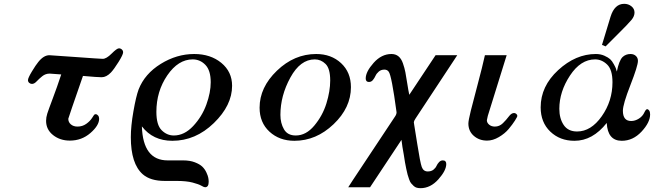

<svg xmlns="http://www.w3.org/2000/svg" viewBox="-20 -734 3470 1009"><path d="M127 -313Q127 -324.2 147.5 -358.2Q168 -392.1 181.2 -408.2Q210 -444.3 240.2 -443.8Q247.1 -443.8 377.4 -434.3Q507.8 -424.8 520 -424.8Q539.1 -424.8 566.7 -452.4Q594.2 -480 605 -480Q613.8 -480 620.4 -473.9Q627 -467.8 627 -459Q627 -446.8 603 -408.4Q579.1 -370.1 563 -353Q539.1 -328.1 514.2 -328.1Q493.2 -328.1 416 -335Q339.8 -115.7 338.9 -109.9Q338.9 -91.8 352.5 -80.3Q366.2 -68.8 387.2 -68.8Q413.1 -68.8 433.1 -83Q453.1 -97.2 464.1 -114.5Q475.1 -131.8 476.1 -131.8Q479 -133.8 482.9 -133.8Q489.7 -133.8 495.4 -127Q501 -120.1 501 -109.9Q501 -74.7 455.1 -34.9Q409.2 4.9 347.2 4.9Q295.4 4.9 258.8 -24.2Q222.2 -53.2 222.2 -99.1Q222.2 -117.2 228.5 -137.2Q234.9 -157.2 257.3 -216.6Q279.8 -275.9 301.8 -342.8Q243.7 -346.7 241.2 -347.2Q219.2 -347.2 202.1 -333.5Q185.1 -319.8 172.6 -306.4Q160.2 -293 147.9 -293Q140.1 -293 133.5 -298.6Q127 -304.2 127 -313Z M667.5 -13.2Q667.5 -71.3 681.2 -149.2Q694.8 -227.1 708.5 -264.2Q740.7 -346.2 824.7 -398.2Q908.7 -450.2 1000.5 -450.2Q1086.4 -450.2 1143.1 -403.6Q1199.7 -356.9 1199.7 -283.2Q1199.7 -180.2 1103.8 -87.2Q1007.8 5.9 885.7 5.9Q783.7 5.9 725.6 -69.8Q731.4 109.4 861.8 108.9H942.9Q978 108.9 1003.9 118.9Q1029.8 128.9 1043.2 141.8Q1056.6 154.8 1064.7 172.4Q1072.8 189.9 1074.7 200.9Q1076.7 211.9 1076.7 221.2Q1076.7 250 1057.6 250Q1051.8 250 1038.1 241.9Q1024.4 233.9 991.9 225.3Q959.5 216.8 907.7 216.8H845.7Q770.5 216.8 730.5 182.1Q667.5 127 667.5 -13.2ZM801.8 -146Q801.8 -77.1 829.6 -49.6Q857.4 -22 893.6 -22Q948.7 -22 995.1 -71.5Q1041.5 -121.1 1064.5 -184.6Q1087.4 -248 1087.4 -301.8Q1087.4 -363.8 1059.6 -392.8Q1031.7 -421.9 992.7 -421.9Q916.5 -421.9 859.1 -337.9Q801.8 -253.9 801.8 -146Z M1344.2 -168Q1344.2 -274.9 1435.3 -362.5Q1526.4 -450.2 1641.6 -450.2Q1720.7 -450.2 1772.5 -402.1Q1824.2 -354 1824.2 -275.9Q1824.2 -168 1732.9 -81.1Q1641.6 5.9 1527.3 5.9Q1448.2 5.9 1396.2 -42Q1344.2 -89.8 1344.2 -168ZM1453.6 -129.9Q1453.6 -86.9 1472.4 -54.4Q1491.2 -22 1534.2 -22Q1588.4 -22 1631.8 -74Q1675.3 -126 1695.3 -190.4Q1715.3 -254.9 1715.3 -311Q1715.3 -374 1690.9 -397.9Q1666.5 -421.9 1634.3 -421.9Q1558.1 -421.9 1505.9 -326.4Q1453.6 -231 1453.6 -129.9Z M1810.1 250Q1817.9 236.8 1834 212.9L2056.2 -122.1Q2064 -133.3 2064 -144Q2038.1 -336.9 2022.9 -356.9Q2015.1 -368.2 2000 -368.2Q1982.9 -368.2 1970.9 -358.2Q1959 -348.1 1953.4 -335.7Q1947.8 -323.2 1939.5 -313.2Q1931.2 -303.2 1918.9 -303.2Q1901.9 -303.2 1901.9 -321.8Q1901.9 -356.9 1943.4 -403.6Q1984.9 -450.2 2037.1 -450.2Q2059.1 -450.2 2074 -438Q2088.9 -425.8 2097.4 -401.4Q2106 -377 2110.4 -354Q2114.7 -331.1 2120.4 -294.4Q2126 -257.8 2130.9 -235.8L2269 -443.8H2382.8Q2377.9 -436 2368.4 -421.6Q2358.9 -407.2 2356 -402.8L2164.1 -111.8Q2155.3 -98.6 2154.8 -91.8Q2154.8 -89.8 2156.7 -78.1Q2163.6 -38.1 2172.9 22.9Q2188 120.1 2196.5 143.6Q2205.1 167 2228 167Q2246.1 167 2257.6 158Q2269 148.9 2273.9 137.9Q2278.8 127 2287.4 117.9Q2295.9 108.9 2307.1 108.9Q2325.2 108.9 2325.2 127.9Q2325.2 162.1 2283.7 208.5Q2242.2 254.9 2189.9 254.9Q2178.7 254.9 2169.9 252.4Q2161.1 250 2153.6 242.9Q2146 235.8 2140.4 229Q2134.8 222.2 2129.9 208Q2125 193.8 2122.1 183.8Q2119.1 173.8 2115 153.3Q2110.8 132.8 2108.4 119.4Q2106 106 2102.1 79.6Q2098.1 53.2 2094.7 37.1Q2093.8 31.2 2092.3 19Q2090.8 6.8 2089.8 1L1924.8 250Z M2441.4 -85Q2441.4 -100.1 2454.3 -152.6Q2467.3 -205.1 2491 -293.5Q2514.6 -381.8 2528.3 -443.8H2642.6L2543.5 -125Q2538.6 -105 2538.6 -102.1Q2538.6 -88.9 2550.5 -78.9Q2562.5 -68.8 2580.6 -68.8Q2604.5 -68.8 2622.6 -86.4Q2640.6 -104 2654.1 -122.1Q2667.5 -140.1 2681.6 -140.1Q2687.5 -140.1 2693.1 -135.5Q2698.7 -130.9 2698.7 -125Q2698.7 -120.1 2686 -100.1Q2673.3 -80.1 2653.3 -56.2Q2633.3 -32.2 2601.8 -13.7Q2570.3 4.9 2539.6 4.9Q2498.5 4.9 2470 -20Q2441.4 -44.9 2441.4 -85Z M2821.3 -169.9Q2821.3 -280.8 2913.3 -365.5Q3005.4 -450.2 3111.3 -450.2Q3136.2 -450.2 3156.2 -441.2Q3176.3 -432.1 3186.3 -423.1Q3196.3 -414.1 3205.8 -396.5Q3215.3 -378.9 3216.3 -375Q3217.3 -371.1 3221.7 -357.9Q3232.9 -415 3251.5 -434.1Q3268.6 -450.2 3293.5 -450.2Q3310.5 -450.2 3321.5 -440.2Q3332.5 -430.2 3332.5 -414.1Q3332.5 -388.2 3293 -287.1Q3253.4 -186 3253.4 -151.9Q3253.4 -97.7 3297.4 -98.1Q3317.4 -98.1 3337.4 -110.6Q3357.4 -123 3366.7 -144Q3374.5 -160.2 3380.6 -160.2Q3386.7 -160.2 3391.6 -153.1Q3396.5 -146 3396.5 -132.8Q3396.5 -90.8 3351.6 -42.5Q3306.6 5.9 3247.6 5.9Q3173.3 5.9 3168.5 -87.9Q3094.2 6.3 2998.5 5.9Q2922.4 5.9 2871.8 -42.5Q2821.3 -90.8 2821.3 -169.9ZM2919.4 -162.1Q2919.4 -111.3 2942.4 -77.1Q2965.3 -43 3012.7 -43Q3085.9 -43 3142.3 -123Q3198.7 -203.1 3198.7 -301.8Q3198.7 -367.7 3170.7 -394.8Q3142.6 -421.9 3107.4 -421.9Q3031.2 -421.9 2975.3 -336.9Q2919.4 -252 2919.4 -162.1ZM3143.6 -498Q3144.5 -502 3188.5 -646Q3209.5 -713.9 3260.3 -713.9Q3282.2 -713.9 3298.3 -700.9Q3314.5 -688 3314.5 -668Q3314.5 -648.9 3299.1 -629.9Q3283.7 -610.8 3218.3 -545.9Q3184.1 -511.7 3162.6 -490.2Z"/></svg>

Font: CMU Serif
Style: BoldItalic
Weight: 700
Italic angle: -14.04°
Version: Version 0.7.0